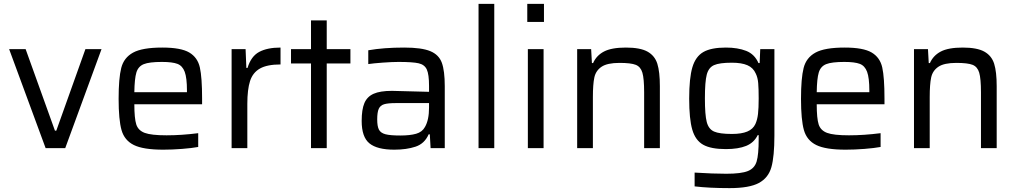

<svg xmlns="http://www.w3.org/2000/svg" viewBox="-20 -763 5240 989"><path d="M215 0 27 -510H112L263 -90H270L420 -510H503L316 0Z M1021 -226H672Q672 -153 682 -122Q692 -91 725.5 -78.5Q759 -66 838 -66Q915 -66 1001 -77V-6Q969 0 918 4Q867 8 821 8Q718 8 669.5 -16Q621 -40 606 -93Q591 -146 591 -254Q591 -360 604.5 -413Q618 -466 665.5 -492Q713 -518 816 -518Q912 -518 955 -492.5Q998 -467 1009.5 -415.5Q1021 -364 1021 -255ZM672 -288H943V-296Q943 -362 931.5 -393Q920 -424 894 -434Q868 -444 814 -444Q749 -444 720.5 -432.5Q692 -421 682.5 -389.5Q673 -358 672 -288Z M1173 -510H1245L1249 -413H1255Q1273 -473 1315 -495.5Q1357 -518 1425 -518V-431Q1356 -431 1319 -410Q1282 -389 1268 -345.5Q1254 -302 1254 -228V0H1173Z M1582 0V-436H1479V-510H1582V-658H1663V-510H1785V-436H1663V0Z M1843 -140Q1843 -199 1857 -232Q1871 -265 1904.5 -280Q1938 -295 1999 -295Q2028 -295 2190 -290V-320Q2190 -380 2178.5 -405Q2167 -430 2136.5 -437Q2106 -444 2033 -444Q2001 -444 1952.5 -440.5Q1904 -437 1877 -433V-504Q1956 -518 2062 -518Q2152 -518 2196.5 -499.5Q2241 -481 2256 -439.5Q2271 -398 2271 -319V0H2198L2194 -71H2188Q2167 -23 2120.5 -7.5Q2074 8 2011 8Q1923 8 1883 -24.5Q1843 -57 1843 -140ZM2169 -109Q2190 -145 2190 -209V-232H2020Q1978 -232 1958.5 -226Q1939 -220 1931 -202.5Q1923 -185 1923 -148Q1923 -112 1932 -95Q1941 -78 1965.5 -71.5Q1990 -65 2042 -65Q2092 -65 2123.5 -74Q2155 -83 2169 -109Z M2445 0V-743H2526V0Z M2696 -650V-743H2782V-650ZM2699 0V-510H2780V0Z M3298 -287Q3298 -358 3289 -388.5Q3280 -419 3255 -429Q3230 -439 3171 -439Q3108 -439 3078.5 -419Q3049 -399 3041.5 -364Q3034 -329 3034 -263V0H2953V-510H3025L3029 -438H3035Q3052 -477 3091 -497.5Q3130 -518 3204 -518Q3278 -518 3315.5 -497Q3353 -476 3366 -434.5Q3379 -393 3379 -319V0H3298Z M3558 197V126Q3654 132 3721 132Q3798 132 3832.5 118Q3867 104 3877.5 68.5Q3888 33 3888 -45V-67H3883Q3864 -28 3823.5 -11.5Q3783 5 3719 5Q3642 5 3602 -17.5Q3562 -40 3546 -95Q3530 -150 3530 -255Q3530 -361 3546.5 -416.5Q3563 -472 3603 -495Q3643 -518 3719 -518Q3780 -518 3823.5 -501Q3867 -484 3887 -438H3893L3896 -510H3969V-65Q3969 43 3953.5 98Q3938 153 3889 179.5Q3840 206 3738 206Q3632 206 3558 197ZM3871 -124Q3881 -146 3884.5 -176Q3888 -206 3888 -256Q3888 -307 3885.5 -335.5Q3883 -364 3873 -384Q3860 -414 3830 -427Q3800 -440 3750 -440Q3686 -440 3658 -427.5Q3630 -415 3620.5 -378.5Q3611 -342 3611 -256Q3611 -171 3620.5 -134.5Q3630 -98 3658 -85.5Q3686 -73 3750 -73Q3800 -73 3829.5 -85.5Q3859 -98 3871 -124Z M4536 -226H4187Q4187 -153 4197 -122Q4207 -91 4240.5 -78.5Q4274 -66 4353 -66Q4430 -66 4516 -77V-6Q4484 0 4433 4Q4382 8 4336 8Q4233 8 4184.5 -16Q4136 -40 4121 -93Q4106 -146 4106 -254Q4106 -360 4119.5 -413Q4133 -466 4180.5 -492Q4228 -518 4331 -518Q4427 -518 4470 -492.5Q4513 -467 4524.5 -415.5Q4536 -364 4536 -255ZM4187 -288H4458V-296Q4458 -362 4446.5 -393Q4435 -424 4409 -434Q4383 -444 4329 -444Q4264 -444 4235.5 -432.5Q4207 -421 4197.5 -389.5Q4188 -358 4187 -288Z M5033 -287Q5033 -358 5024 -388.5Q5015 -419 4990 -429Q4965 -439 4906 -439Q4843 -439 4813.5 -419Q4784 -399 4776.5 -364Q4769 -329 4769 -263V0H4688V-510H4760L4764 -438H4770Q4787 -477 4826 -497.5Q4865 -518 4939 -518Q5013 -518 5050.5 -497Q5088 -476 5101 -434.5Q5114 -393 5114 -319V0H5033Z"/></svg>

Font: Source Han Sans & Saira Hybrid
Style: Regular
Weight: 400
Designer: Ryoko NISHIZUKA 西塚涼子 (kana & ideographs); Paul D. Hunt (Latin, Greek & Cyrillic); Wenlong ZHANG 张文龙 (bopomofo); Sandoll 
Foundry: Adobe Systems Incorporated
Version: Version 1.00;August 2, 2021;FontCreator 13.0.0.2675 64-bit